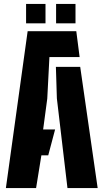

<svg xmlns="http://www.w3.org/2000/svg" viewBox="-20 -959 528 979"><path d="M10 0 121 -800H369L386 -668H232L221 -456L200 -299H261L226 -167H191L164 0ZM324 0 270 -457 265 -618H389L478 0ZM266 -840V-939H365V-840ZM113 -840V-939H212V-840Z"/></svg>

Font: Big Shoulders Stencil Display Black
Style: Regular
Weight: 900
Designer: Patric King
Foundry: XO Type Co
Version: Version 1.000